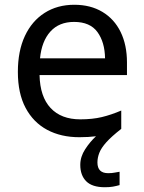

<svg xmlns="http://www.w3.org/2000/svg" viewBox="-20 -566 604 806"><path d="M389 116Q389 161 434 161Q450 161 462 158.5Q474 156 482 155V211Q468 215 454 217.5Q440 220 420 220Q367 220 342 195Q317 170 317 126Q317 92 337.5 60.5Q358 29 383 6Q352 10 313 10Q236 10 178 -21Q120 -52 87.5 -113Q55 -174 55 -264Q55 -352 84.5 -415Q114 -478 167.5 -512Q221 -546 292 -546Q360 -546 410 -516Q460 -486 486.5 -431.5Q513 -377 513 -304V-251H146Q148 -160 192.5 -112.5Q237 -65 317 -65Q368 -65 407.5 -74.5Q447 -84 489 -102V-25Q448 7 426.5 31Q405 55 397 75.5Q389 96 389 116ZM291 -474Q228 -474 191.5 -433.5Q155 -393 148 -321H421Q420 -389 389 -431.5Q358 -474 291 -474Z"/></svg>

Font: Noto Sans
Style: Regular
Weight: 400
Designer: Monotype Design Team
Foundry: Monotype Imaging Inc.
Version: Version 1.902